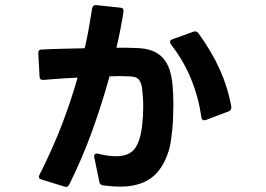

<svg xmlns="http://www.w3.org/2000/svg" viewBox="-20 -692 1040 752"><path d="M142 11Q127 6 135 -8Q188 -113 223.5 -206.5Q259 -300 284 -388Q217 -385 150 -379H148Q135 -379 135 -392L130 -483V-485Q130 -498 143 -498Q181 -500 224.5 -501Q268 -502 312 -503Q321 -543 328 -582Q335 -621 341 -660Q344 -673 357 -672L451 -662Q465 -661 464 -649Q459 -615 452 -579Q445 -543 436 -505Q459 -505 478.5 -505Q498 -505 513 -504Q551 -503 576.5 -493Q602 -483 618.5 -464.5Q635 -446 644 -419Q653 -392 656 -356Q659 -325 659 -283Q659 -258 658 -232Q657 -206 654.5 -182Q652 -158 649 -137.5Q646 -117 641 -102Q618 -28 571.5 5.5Q525 39 451 39Q435 39 418 37.5Q401 36 383 34Q370 31 369 20L349 -77V-81Q349 -93 364 -90Q403 -80 435 -80Q470 -80 491.5 -94.5Q513 -109 524 -141Q533 -166 537 -202.5Q541 -239 541 -275Q541 -305 538 -329Q537 -349 533.5 -361Q530 -373 524 -380Q518 -387 508 -390Q498 -393 483 -393L449 -394Q440 -394 430 -393.5Q420 -393 409 -393Q380 -287 341 -179Q302 -71 251 31Q245 43 233 39ZM780 -221Q771 -221 769 -232Q758 -309 729 -381Q700 -453 649 -519Q646 -524 646 -528Q646 -535 655 -538L738 -568L745 -569Q751 -569 757 -562Q861 -420 886 -273V-270Q886 -261 876 -256L786 -222Q784 -221 780 -221Z"/></svg>

Font: LINE Seed JP_TTF Bold
Style: Regular
Weight: 700
Designer: LINE & Fontrix & Fontworks
Version: Version 1.009